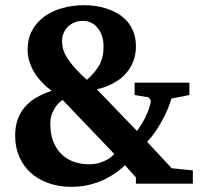

<svg xmlns="http://www.w3.org/2000/svg" viewBox="-20 -704 775 736"><path d="M501 0V-23.9L459 -70.8Q435.5 -47.4 404.8 -29.3Q391.6 -21.5 375.5 -13.9Q359.4 -6.3 340.3 -0.5Q321.3 5.4 299.6 8.8Q277.8 12.2 253.9 12.2Q205.6 12.2 165.8 -2Q126 -16.1 97.7 -41.7Q69.3 -67.4 53.7 -103.5Q38.1 -139.6 38.1 -184.1Q38.1 -219.7 48.1 -247.1Q58.1 -274.4 76.7 -295.4Q95.2 -316.4 121.1 -331.1Q147 -345.7 178.2 -356Q176.8 -356.9 170.4 -361.8Q163.1 -367.2 152.8 -376.7Q142.6 -386.2 130.9 -399.7Q119.1 -413.1 109.1 -430.4Q99.1 -447.8 92.5 -468.8Q85.9 -489.7 85.9 -514.2Q85.9 -555.7 103.3 -587.4Q120.6 -619.1 150.1 -640.6Q179.7 -662.1 219.2 -673.1Q258.8 -684.1 303.2 -684.1Q322.8 -684.1 345 -681.2Q367.2 -678.2 389.2 -670.9Q411.1 -663.6 431.4 -651.9Q451.7 -640.1 467 -622.8Q482.4 -605.5 491.7 -581.5Q501 -557.6 501 -526.9Q501 -493.2 490.7 -468.3Q480.5 -443.4 464.8 -425Q449.2 -406.7 430.7 -394.8Q412.1 -382.8 395.5 -375.7Q378.9 -368.7 366.5 -365.5Q354 -362.3 351.1 -361.8L504.9 -202.1Q516.6 -217.3 526.9 -234.9Q535.6 -250 544.4 -270.3Q553.2 -290.5 558.1 -314Q558.6 -318.4 554.7 -324.2Q550.8 -330.1 547.9 -331.1L496.1 -339.8V-387.2H706.1V-339.8L637.2 -326.2Q625 -286.6 608.9 -255.9Q592.8 -225.1 578.6 -203.6Q561.5 -178.7 543.9 -160.2L638.2 -59.1L719.2 -50.8V0ZM220.2 -320.8Q206.5 -311.5 196.3 -298.8Q187.5 -287.6 180.2 -270.5Q172.9 -253.4 172.9 -230Q172.9 -187.5 185.8 -157.7Q198.7 -127.9 219.7 -109.4Q240.7 -90.8 267.1 -82.5Q293.5 -74.2 319.8 -74.2Q345.2 -74.2 363.5 -80.3Q381.8 -86.4 394 -93.8Q408.2 -102.5 418 -113.8ZM377 -524.9Q377 -545.4 371.6 -563.5Q366.2 -581.5 356 -595Q345.7 -608.4 331.1 -616.2Q316.4 -624 297.9 -624Q280.8 -624 266.1 -618.2Q251.5 -612.3 240.7 -602.1Q230 -591.8 223.9 -577.4Q217.8 -563 217.8 -545.9Q217.8 -529.3 222.9 -512.9Q228 -496.6 239.5 -479Q251 -461.4 269 -441.4Q287.1 -421.4 313 -397.9Q328.1 -411.6 340.1 -425.3Q352.1 -439 360.4 -453.9Q368.7 -468.8 372.8 -486.1Q377 -503.4 377 -524.9Z"/></svg>

Font: Charis SIL Eur
Style: Bold
Weight: 700
Foundry: SIL International
Version: Version 5.000